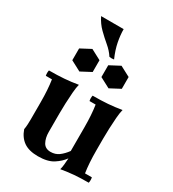

<svg xmlns="http://www.w3.org/2000/svg" viewBox="-215 -1011 1028 1142"><g transform="rotate(30 299.5 -440.0)"><path d="M382 -110 392 -65Q370 -34 332 -9.5Q294 15 228 15Q166 15 130 -10Q94 -35 77 -84Q80 -99 81 -119Q82 -139 82 -154V-270Q82 -359 72 -423H30Q26 -442 30 -460Q88 -460 134 -463.5Q180 -467 227 -475Q221 -453 218 -416Q215 -379 213.5 -339.5Q212 -300 212 -270V-142Q212 -102 227.5 -73.5Q243 -45 280 -45Q312 -45 336 -62.5Q360 -80 382 -110ZM569 -37Q573 -19 569 0Q511 0 470 3.5Q429 7 382 15Q386 2 388.5 -20.5Q391 -43 392 -65L382 -110V-270Q382 -359 372 -423H330Q326 -442 330 -460Q388 -460 434 -463.5Q480 -467 527 -475Q521 -453 518 -416Q515 -379 513.5 -339.5Q512 -300 512 -270V-190Q512 -101 522 -37ZM190 -700 260 -663V-582L190 -545L120 -582V-663ZM390 -700 460 -663V-582L390 -545L320 -582V-663ZM137 -895H292Q292 -855 301 -808.5Q310 -762 333 -710Q317 -707 301 -710Q281 -741 250 -767Q219 -793 188.5 -823Q158 -853 137 -895Z"/></g></svg>

Font: Poltawski Nowy
Style: Bold
Weight: 700
Designer: Adam Pótawski, Mateusz Machalski, Borys Kosmynka, Ania Wieluska
Foundry: Capitalics.wtf
Version: Version 1.001;gftools[0.9.25]